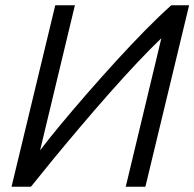

<svg xmlns="http://www.w3.org/2000/svg" viewBox="-20 -713 742 733"><path d="M24 0 191 -693H266L133 -139Q164 -180 210 -235.5Q256 -291 310 -353Q364 -415 421 -477.5Q478 -540 532.5 -595.5Q587 -651 634 -693H702L535 0H460L596 -567Q557 -530 505.5 -475.5Q454 -421 397.5 -357Q341 -293 285.5 -227.5Q230 -162 181.5 -103Q133 -44 98 0Z"/></svg>

Font: Ubuntu Sans
Style: Italic
Weight: 400
Italic angle: -13.5°
Designer: Dalton Maag Ltd
Foundry: Dalton Maag Ltd
Version: Version 1.006